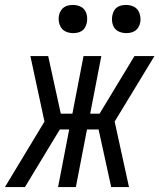

<svg xmlns="http://www.w3.org/2000/svg" viewBox="-59 -757 645 777"><path d="M463 0H391L340 -233H293L248 0H176L221 -233H183L42 0H-39L121 -265L64 -530H136L187 -297H234L279 -530H351L306 -297H344L485 -530H566L405 -265ZM452 -623Q438 -623 425 -628Q412 -633 404.5 -643.5Q397 -654 395 -668Q393 -682 396 -696Q398 -705 402.5 -713.5Q407 -722 415 -727.5Q423 -733 432.5 -735Q442 -737 451 -737Q465 -737 478 -732Q491 -727 498.5 -716.5Q506 -706 508.5 -692Q511 -678 508 -664Q506 -655 501 -646.5Q496 -638 488 -632.5Q480 -627 470.5 -625Q461 -623 452 -623ZM237 -623Q223 -623 210 -628Q197 -633 189.5 -643.5Q182 -654 179.5 -668Q177 -682 180 -696Q182 -705 187 -713.5Q192 -722 200 -727.5Q208 -733 217.5 -735Q227 -737 236 -737Q250 -737 263 -732Q276 -727 283.5 -716.5Q291 -706 293 -692Q295 -678 292 -664Q290 -655 285.5 -646.5Q281 -638 273 -632.5Q265 -627 255.5 -625Q246 -623 237 -623Z"/></svg>

Font: Lode
Style: Italic
Weight: 400
Italic angle: -11°
Monospace: yes
Designer: Belleve Invis
Foundry: Belleve Invis
Version: Version 29.2.0; ttfautohint (v1.8.3)